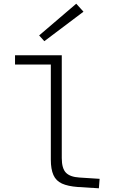

<svg xmlns="http://www.w3.org/2000/svg" viewBox="-20 -1008 654 1035"><path d="M61 -710H287V-660H61ZM254 -147V-710H313V-156Q313 -100 335.5 -77Q358 -54 408 -51L517 -44L513 7L399 0Q346 -4 314 -18.5Q282 -33 268 -64.5Q254 -96 254 -147ZM191 -817 391 -988 430 -945 219 -786Z"/></svg>

Font: Intel One Mono Light
Style: Regular
Weight: 300
Monospace: yes
Designer: Fred Shallcrass
Foundry: Frere-Jones Type LLC
Version: Version 1.004